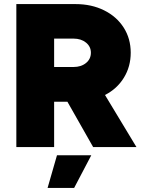

<svg xmlns="http://www.w3.org/2000/svg" viewBox="-20 -720 703 940"><path d="M60 -700H350Q428 -700 489.5 -669.5Q551 -639 585.5 -585Q620 -531 620 -462Q620 -394 586.5 -339.5Q553 -285 494 -255L648 0H436L310 -222H245V0H60ZM340 -392Q377 -392 401 -411.5Q425 -431 425 -462Q425 -492 401 -511.5Q377 -531 340 -531H245V-392ZM259 40H427L343 200H213Z"/></svg>

Font: Oak Sans Black
Style: Regular
Weight: 900
Designer: Erik Kennedy, Walven
Foundry: Erik Kennedy, Walven
Version: Version 1.000